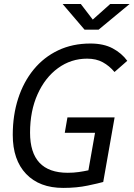

<svg xmlns="http://www.w3.org/2000/svg" viewBox="-20 -918 660 948"><path d="M292 9.8Q174.8 9.8 108.9 -59.3Q43 -128.4 43 -252Q43 -349.1 69.6 -431.4Q96.2 -513.7 146.2 -574.7Q196.3 -635.7 267.1 -669.4Q337.9 -703.1 426.3 -703.1Q491.7 -703.1 536.4 -679.2Q581.1 -655.3 608.4 -617.7L545.4 -562.5Q520 -592.8 487.5 -610.6Q455.1 -628.4 410.2 -628.4Q330.6 -628.4 266.6 -581.8Q202.6 -535.2 165.5 -452.6Q128.4 -370.1 128.4 -263.2Q128.4 -64.9 314.5 -64.9Q343.3 -64.9 368.9 -68.6Q394.5 -72.3 416.5 -77.1L449.2 -262.2H299.8L313 -338.4H545.9L489.7 -19.5Q467.8 -13.2 413.3 -1.7Q358.9 9.8 292 9.8ZM397.5 -771.5 289.1 -898.4H378.9L438 -821.3L524.4 -898.4H620.1L466.8 -771.5Z"/></svg>

Font: CaskaydiaCove NFP SemiLight
Style: Italic
Weight: 350
Italic angle: -10°
Designer: Aaron Bell
Foundry: Saja Typeworks
Version: Version 2111.001; VTT 6.35;Nerd Fonts 3.1.1